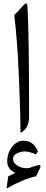

<svg xmlns="http://www.w3.org/2000/svg" viewBox="-20 -766 267 1111"><path d="M22 168.5Q22 119.6 49.8 83.7Q77.6 47.9 116.2 47.9Q172.9 47.9 199.2 109.9L188.5 127.9Q149.9 110.4 123 110.4Q99.6 110.4 77.4 122.1Q55.2 133.8 55.2 153.3Q55.2 175.8 79.6 191.7Q104 207.5 134.8 207.5Q149.4 207.5 184.1 194.3Q198.7 189 205.6 189Q214.4 189 214.4 196.3Q214.4 201.2 210.9 208L188.5 254.4Q122.1 266.6 17.6 325.2L27.8 254.4Q54.7 241.7 68.4 234.4Q22 212.9 22 168.5ZM139.2 -725.6Q148.4 -570.8 148.4 -91.3Q148.4 -22.5 98.6 2.9Q98.6 -103 89.4 -320.6Q80.1 -538.1 62.5 -678.2L118.7 -738.3Q128.4 -748.5 133.3 -745.6Q138.2 -742.7 139.2 -725.6Z"/></svg>

Font: Parastoo FD
Style: FD
Weight: 400
Foundry: Saber Rastikerdar (saber.rastikerdar@gmail.com)
Version: Version 2.0.1